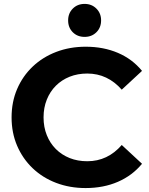

<svg xmlns="http://www.w3.org/2000/svg" viewBox="-20 -951 764 983"><path d="M418.4 11.8Q336.8 11.8 267.4 -14.7Q198 -41.2 147 -89.9Q96.1 -138.6 67.7 -204.7Q39.3 -270.8 39.3 -350Q39.3 -429.2 67.7 -495.3Q96.1 -561.4 147.3 -610.1Q198.6 -658.8 268 -685.3Q337.4 -711.8 419 -711.8Q509.9 -711.8 583.7 -680.3Q657.5 -648.8 707.1 -588.1L603.3 -491.9Q567.5 -532.7 523.3 -553.6Q479.2 -574.5 426.8 -574.5Q377.7 -574.5 336.8 -558.3Q296 -542 266 -512.1Q236.1 -482.2 219.6 -440.9Q203 -399.7 203 -350Q203 -300.3 219.6 -259.1Q236.1 -217.8 266 -187.9Q296 -158 336.8 -141.7Q377.7 -125.5 426.8 -125.5Q479.2 -125.5 523.3 -146.4Q567.5 -167.3 603.3 -208.7L707.1 -112.5Q657.5 -52.2 583.7 -20.2Q509.9 11.8 418.4 11.8ZM413.2 -762.1Q376.5 -762.1 352.6 -785.9Q328.8 -809.8 328.8 -846.5Q328.8 -882.9 352.6 -906.9Q376.5 -931 413.2 -931Q449.6 -931 473.6 -906.9Q497.6 -882.9 497.6 -846.5Q497.6 -809.8 473.6 -785.9Q449.6 -762.1 413.2 -762.1Z"/></svg>

Font: Montserrat Thin
Style: Regular
Weight: 100
Designer: Julieta Ulanovsky
Foundry: Julieta Ulanovsky
Version: Version 9.000